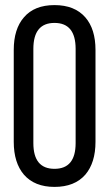

<svg xmlns="http://www.w3.org/2000/svg" viewBox="-20 -727 429 754"><path d="M34 -531Q34 -613 74 -659Q115 -707 194 -707Q273 -707 315 -659Q355 -613 355 -531V-170Q355 -88 315 -41Q273 7 194 7Q116 7 74 -41Q34 -88 34 -170ZM111 -165Q111 -64 194 -64Q277 -64 277 -165V-535Q277 -637 194 -637Q111 -637 111 -535Z"/></svg>

Font: Adderley Regular
Style: Regular
Weight: 400
Designer: gorohovskiy
Version: Version 1.003 November 13, 2017